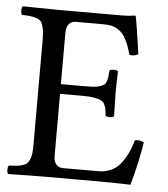

<svg xmlns="http://www.w3.org/2000/svg" viewBox="-49 -693 647 740"><g transform="rotate(5 274.5 -323.5)"><path d="M272.9 -360.8Q294.9 -360.8 309.1 -361.8Q323.2 -362.8 333.5 -366.5Q343.8 -370.1 349.1 -374Q354.5 -377.9 357.7 -387.2Q360.8 -396.5 361.8 -404.8Q362.8 -413.1 363.8 -429.2Q368.2 -433.6 380.4 -433.6Q392.6 -433.6 397 -429.2Q395 -369.6 395 -342.8Q395 -325.2 397 -254.9Q392.6 -250.5 380.4 -250.5Q368.2 -250.5 363.8 -254.9Q362.8 -271.5 361.3 -279.5Q359.9 -287.6 355 -297.9Q350.1 -308.1 340.8 -312.5Q331.5 -316.9 314.7 -320.1Q297.9 -323.2 272.9 -323.2H182.1V-82Q182.1 -62 191.7 -50.5Q201.2 -39.1 217.8 -39.1H354Q406.7 -39.1 437.3 -74Q467.8 -108.9 484.9 -169.9Q502.9 -174.8 520 -165Q507.8 -85.4 482.9 2Q402.8 0 355 0H140.1Q58.6 1 9.8 2Q5.4 -2.4 5.4 -14.4Q5.4 -26.4 9.8 -30.8Q29.8 -31.7 40.8 -32.7Q51.8 -33.7 63.2 -37.4Q74.7 -41 79.8 -46.4Q85 -51.8 89.6 -62Q94.2 -72.3 95.7 -86.4Q97.2 -100.6 97.2 -122.1V-522.9Q97.2 -548.3 94.5 -564Q91.8 -579.6 86.9 -589.6Q82 -599.6 70.1 -604.5Q58.1 -609.4 45.9 -611.1Q33.7 -612.8 9.8 -613.8Q5.4 -618.2 5.4 -630.4Q5.4 -642.6 9.8 -647L139.2 -645H394Q419.9 -645 442.9 -648.9Q446.8 -648.9 446.8 -646Q448.7 -639.2 457.3 -584Q465.8 -528.8 469.2 -501Q453.6 -493.2 436 -496.1Q429.7 -516.6 425.3 -528.3Q420.9 -540 413.8 -554.4Q406.7 -568.8 399.4 -576.7Q392.1 -584.5 381.1 -591.8Q370.1 -599.1 356 -602.1Q341.8 -605 323.2 -605H217.8Q200.7 -605 191.4 -592.5Q182.1 -580.1 182.1 -561V-360.8Z"/></g></svg>

Font: Linux Libertine G
Style: Regular
Weight: 400
Designer: Philipp H. Poll
Foundry: Philipp H. Poll
Version: Version 4.7.5